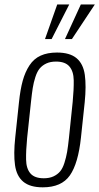

<svg xmlns="http://www.w3.org/2000/svg" viewBox="-20 -820 440 850"><path d="M267.6 -647 337.9 -800.3H399.9L298.3 -647ZM179.2 -647 233.4 -800.3H286.6L208.5 -647ZM169.4 9.3Q112.8 9.3 83 -15.6Q53.2 -40.5 46.4 -89.4Q39.6 -138.2 47.4 -210.9L64 -367.2Q69.8 -423.8 80.6 -462.6Q91.3 -501.5 110.6 -530.8Q129.9 -560.1 159.9 -573.7Q189.9 -587.4 232.4 -587.4Q289.1 -587.4 318.8 -562.5Q348.6 -537.6 355.5 -488.5Q362.3 -439.5 355 -367.2L338.4 -210.9Q326.2 -96.2 289.3 -43.5Q252.4 9.3 169.4 9.3ZM173.8 -30.8Q198.7 -30.8 216.6 -39.1Q234.4 -47.4 245.8 -60.8Q257.3 -74.2 265.1 -98.6Q272.9 -123 277.1 -147.2Q281.2 -171.4 285.2 -209L301.8 -369.1Q307.1 -424.8 306.4 -464.6Q305.7 -504.4 287.1 -525.9Q268.6 -547.4 228 -547.4Q203.1 -547.4 185.3 -539.1Q167.5 -530.8 156 -517.1Q144.5 -503.4 136.7 -479.2Q128.9 -455.1 125 -430.7Q121.1 -406.2 117.2 -369.1L100.1 -209Q94.7 -152.8 95.5 -113.3Q96.2 -73.7 114.7 -52.2Q133.3 -30.8 173.8 -30.8Z"/></svg>

Font: Oswald
Style: Extra-Light
Weight: 200
Designer: Vernon Adams
Foundry: Vernon Adams
Version: 3.0; ttfautohint (v0.94.23-7a4d-dirty) -l 8 -r 50 -G 200 -x 